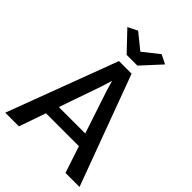

<svg xmlns="http://www.w3.org/2000/svg" viewBox="-273 -1105 1233 1233"><g transform="rotate(45 344.0 -488.0)"><path d="M131 0H7L289 -751H403.5L681.5 0H554L368.5 -558.5L347.5 -630L325.5 -558.5ZM147 -182.5 167 -269H508L529 -182.5ZM295.5 -814 172.5 -943.5 238 -976 343.5 -890.5 451.5 -976 513.5 -945 393.5 -814Z"/></g></svg>

Font: Tracken
Style: Regular
Weight: 400
Designer: Eben Sorkin
Foundry: Eben Sorkin
Version: Version 2.001